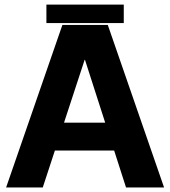

<svg xmlns="http://www.w3.org/2000/svg" viewBox="-20 -829 752 849"><path d="M7 0 255.9 -718.8H456.6L705.5 0H537.3L355.7 -564.6H354.3L169.1 0ZM163.3 -163.5V-286.7H548V-163.5ZM527.3 -808.6V-727.1H185.2V-808.6Z"/></svg>

Font: Inter Display V
Style: Regular
Weight: 400
Designer: Rasmus Andersson
Foundry: rsms
Version: Version 3.015;git-src